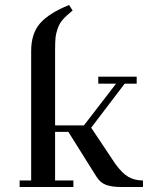

<svg xmlns="http://www.w3.org/2000/svg" viewBox="-20 -744 609 764"><path d="M58.1 0V-25.9H104V-541Q104 -610.4 139.2 -650.9Q174.3 -691.4 254.9 -724.1L269 -702.1Q244.1 -682.1 230.2 -666.3Q216.3 -650.4 209.5 -630.6Q202.6 -610.8 200.9 -593Q199.2 -575.2 199.2 -542V-245.1H314L441.9 -411.1H371.1V-439H523.9V-411.1H476.1L342.8 -235.8L439 -91.8Q466.8 -53.7 491.5 -39.8Q516.1 -25.9 548.8 -25.9V0H459Q425.8 0 402.3 -8.3Q378.9 -16.6 363.8 -41L252 -219.2H199.2V-25.9H272V0Z"/></svg>

Font: Dehuti
Style: Bold
Weight: 700
Version: Version 1.2